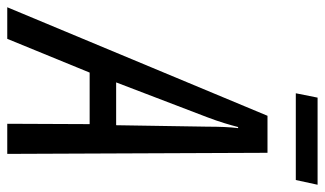

<svg xmlns="http://www.w3.org/2000/svg" viewBox="-268 -692 895 529"><g transform="rotate(90 179.5 -427.5)"><path d="M172 -795H411L424 -855H184ZM-65 0H22L115 -227H257L256 0H339L336 -717H234ZM142 -300 238 -551C251 -585 259 -613 265 -636H268C265 -612 264 -583 264 -551L260 -300Z"/></g></svg>

Font: Noto Sans ExtraCondensed
Style: Italic
Weight: 400
Width: 2
Italic angle: -12°
Designer: Monotype Design Team
Foundry: Monotype Imaging Inc.
Version: Version 2.013